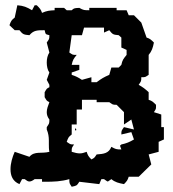

<svg xmlns="http://www.w3.org/2000/svg" viewBox="-20 -703 660 731"><path d="M266 -213C265 -212 266 -203 270 -207C271 -208 270 -217 266 -213ZM282 -456H253C257 -475 260 -479 272 -494C255 -494 258 -494 244 -503L253 -569H292L300 -598H376V-579L396 -588C409 -572 410 -571 432 -569L442 -560V-522L462 -513V-494C450 -479 446 -475 442 -456L432 -446H404L396 -418C377 -410 365 -403 348 -390H328V-409L292 -399C278 -408 269 -413 253 -418V-427L282 -437ZM292 -323H348V-314H396C410 -305 407 -304 424 -304L452 -276V-229L480 -248L490 -210L452 -219C443 -205 442 -208 442 -191L480 -200L490 -172C473 -162 461 -157 442 -153C435 -146 436 -152 442 -134C423 -134 420 -135 404 -144C394 -119 375 -117 348 -115C338 -100 339 -102 328 -96C317 -107 314 -112 310 -125C299 -121 292 -119 284 -119C275 -119 266 -121 253 -125C253 -142 253 -139 262 -153C245 -153 248 -154 234 -163C240 -179 240 -181 253 -191V-229H272V-286H292ZM46 -683 36 -636C23 -626 22 -623 16 -607L36 -588H54C67 -572 70 -571 92 -569C108 -588 122 -588 150 -588C154 -572 152 -573 168 -569C168 -552 167 -555 158 -541L168 -503C161 -493 158 -479 158 -465C158 -451 161 -436 168 -427L158 -399L168 -380V-371C157 -365 159 -367 150 -352V-333C159 -318 157 -320 168 -314C163 -301 158 -288 158 -276C158 -266 161 -257 168 -248C168 -231 167 -233 158 -219V-210C164 -196 166 -182 166 -168V-154C166 -144 166 -135 168 -125C138 -117 111 -129 92 -106L36 -125C27 -105 20 -81 20 -59C20 -34 28 -13 54 -2L64 -21H74C82 -15 86 -12 92 -12C98 -12 104 -15 112 -21H140V-11H152C184 -11 213 -12 244 -21C244 -4 244 -6 253 8C271 4 272 5 282 -11L358 -2L366 -21H376C385 -15 388 -12 390 -12C392 -12 395 -15 404 -21C418 -9 432 -6 452 -2C463 -13 466 -17 470 -30H508L556 -77L546 -115L584 -125V-163L604 -172V-219H594V-267L566 -276C575 -290 574 -287 574 -304C563 -315 559 -319 546 -323V-352C532 -365 524 -371 508 -380C517 -394 518 -392 518 -409C535 -409 532 -409 546 -418V-494C558 -508 562 -521 566 -541C555 -552 551 -556 538 -560L518 -617L490 -645H470L462 -664H424V-673H320V-664C301 -664 298 -664 282 -673C266 -672 262 -673 253 -664H234L224 -673H188V-664C168 -663 158 -662 140 -654C136 -667 131 -672 120 -683H112L102 -664C82 -676 70 -681 46 -683Z"/></svg>

Font: GNUTypewriter
Style: Standard
Weight: 400
Version: Version 001.000